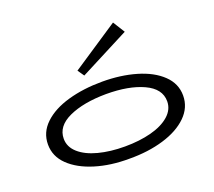

<svg xmlns="http://www.w3.org/2000/svg" viewBox="-133 -976 1298 1167"><g transform="rotate(-20 515.5 -393.0)"><path d="M79 -237Q79 -315 138 -371Q197 -427 297 -455.5Q397 -484 519 -484Q638 -484 737 -455Q836 -426 894.5 -370Q953 -314 953 -237Q953 -160 895 -103Q837 -46 737 -16Q637 14 515 13Q395 14 295.5 -16.5Q196 -47 137.5 -103.5Q79 -160 79 -237ZM850 -237Q850 -318 756 -361.5Q662 -405 515 -405Q368 -404 274.5 -361Q181 -318 181 -237Q181 -184 225 -145Q269 -106 345 -86Q421 -66 515 -66Q610 -66 686 -86Q762 -106 806 -145Q850 -184 850 -237ZM430 -556 752 -722 704 -799 401 -598Z"/></g></svg>

Font: BioRhyme Expanded
Style: Regular
Weight: 400
Width: 7
Designer: Aoife Mooney
Foundry: Aoife Mooney Type
Version: Version 1.001